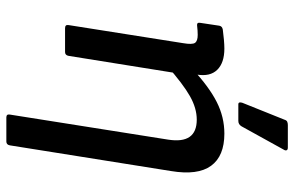

<svg xmlns="http://www.w3.org/2000/svg" viewBox="-181 -561 927 605"><g transform="rotate(90 282.5 -258.5)"><path d="M350 185Q339 185 341 174L420 -325Q434 -415 357 -415Q321 -415 283 -393.5Q245 -372 187 -321L198 -402Q254 -454 301.5 -478Q349 -502 401 -502Q472 -502 502.5 -460Q533 -418 519 -334L438 174Q436 185 426 185ZM69 0Q57 0 59 -11L116 -372Q121 -401 115 -409.5Q109 -418 90 -418Q84 -418 76 -417.5Q68 -417 60 -416Q50 -415 52 -426L61 -486Q62 -491 65 -493.5Q68 -496 73 -497Q88 -499 104.5 -500.5Q121 -502 133 -502Q178 -502 200 -479.5Q222 -457 215 -415L212 -395L211 -354L156 -11Q154 0 144 0ZM309 -546Q304 -546 303 -549.5Q302 -553 304 -559L357 -691Q359 -698 363.5 -700Q368 -702 374 -702H445Q452 -702 453.5 -698Q455 -694 451 -688L378 -556Q372 -546 361 -546Z"/></g></svg>

Font: Sofia Sans SemiBold
Style: Italic
Weight: 600
Italic angle: -9°
Designer: Botio Nikoltchev, Ani Petrova
Foundry: lettersoup
Version: Version 4.100-B